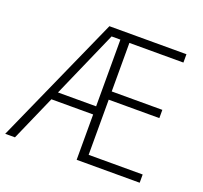

<svg xmlns="http://www.w3.org/2000/svg" viewBox="-117 -797 983 931"><g transform="rotate(20 374.0 -331.5)"><path d="M692.9 0H367.7V-233.9H152.3L49.3 0H-1L295.4 -663.1H692.9V-620.1H414.1V-369.6H675.3V-327.1H414.1V-42.5H692.9ZM170.9 -275.9H367.7V-620.1H322.3Z"/></g></svg>

Font: Bpm'online Open Sans Light
Style: Regular
Weight: 300
Foundry: Ascender Corporation
Version: Version 1.10